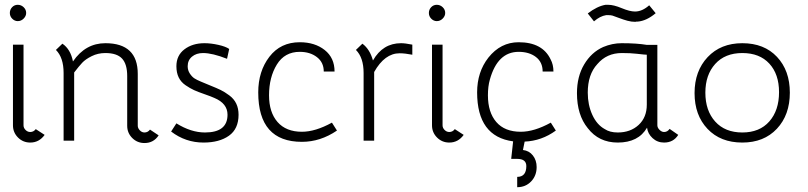

<svg xmlns="http://www.w3.org/2000/svg" viewBox="-20 -586 3368 800"><path d="M89 -532Q89 -519 78.5 -508.5Q68 -498 54 -498Q41 -498 31 -508Q21 -518 21 -532Q21 -546 30.5 -556Q40 -566 54 -566Q68 -566 78.5 -556Q89 -546 89 -532ZM106 8Q76 8 55 -13Q34 -34 34 -64V-400H78V-64Q78 -53 86.5 -44.5Q95 -36 106 -36Q120 -36 129 -48L166 -24Q143 8 106 8Z M510 -269Q510 -319 488.5 -342Q467 -365 419 -365Q388 -365 362 -352Q336 -339 322.5 -324.5Q309 -310 289 -284V0H245V-282Q245 -346 213 -378L240 -404Q274 -381 284 -330Q336 -406 419 -406Q554 -406 554 -278V-62Q554 -52 562.5 -43Q571 -34 582 -34Q596 -34 605 -46L641 -22Q620 10 582 10Q552 10 531 -11Q510 -32 510 -62Z M974 -108Q974 -49 934 -20.5Q894 8 828 8Q753 8 693 -38L715 -72Q776 -34 834 -34Q928 -34 928 -108Q928 -155 873 -178Q860 -184 832.5 -193.5Q805 -203 788.5 -210.5Q772 -218 753 -231Q734 -244 724.5 -263.5Q715 -283 715 -310Q715 -355 748.5 -380.5Q782 -406 832 -406Q859 -406 890 -399Q921 -392 935 -382L926 -341Q865 -365 826 -365Q798 -365 780 -350Q762 -335 762 -310Q762 -293 771 -279.5Q780 -266 790 -259.5Q800 -253 817 -246Q828 -241 855.5 -230Q883 -219 899.5 -211Q916 -203 935.5 -188.5Q955 -174 964.5 -154Q974 -134 974 -108Z M1238 -37Q1294 -37 1363 -75L1384 -42Q1315 5 1238 5Q1056 5 1056 -201Q1056 -289 1102.5 -349.5Q1149 -410 1229 -410Q1292 -410 1333 -377.5Q1374 -345 1374 -288H1329Q1329 -326 1300.5 -348Q1272 -370 1229 -370Q1166 -370 1133.5 -317Q1101 -264 1101 -189Q1101 -118 1136.5 -77.5Q1172 -37 1238 -37Z M1698 -358Q1667 -364 1645 -364Q1583 -364 1539 -286V0H1495V-282Q1495 -346 1463 -378L1490 -404Q1521 -381 1534 -334Q1575 -406 1651 -406Q1668 -406 1698 -400Z M1835 -532Q1835 -519 1824.5 -508.5Q1814 -498 1800 -498Q1787 -498 1777 -508Q1767 -518 1767 -532Q1767 -546 1776.5 -556Q1786 -566 1800 -566Q1814 -566 1824.5 -556Q1835 -546 1835 -532ZM1852 8Q1822 8 1801 -13Q1780 -34 1780 -64V-400H1824V-64Q1824 -53 1832.5 -44.5Q1841 -36 1852 -36Q1866 -36 1875 -48L1912 -24Q1889 8 1852 8Z M2150 -37Q2206 -37 2275 -75L2296 -42Q2237 1 2166 4L2159 39Q2185 42 2200.5 62Q2216 82 2216 110Q2216 146 2193 170Q2170 194 2135 194V151Q2173 151 2173 106Q2173 76 2135 76H2110L2118 3Q1968 -17 1968 -201Q1968 -286 2015 -346Q2066 -410 2141 -410Q2240 -410 2274 -339Q2286 -317 2286 -288H2241Q2241 -327 2213 -348.5Q2185 -370 2141 -370Q2053 -370 2021 -254Q2013 -226 2013 -189Q2013 -118 2048 -77.5Q2083 -37 2150 -37Z M2506 -523Q2480 -519 2455 -497L2429 -530Q2468 -560 2503 -566H2514Q2537 -566 2570.5 -552Q2604 -538 2626 -538Q2656 -538 2685 -564L2712 -531Q2674 -499 2637 -496H2632L2627 -495Q2611 -495 2594.5 -499.5Q2578 -504 2559.5 -511Q2541 -518 2532 -521Q2525 -523 2513 -523ZM2719 -64Q2719 -54 2728 -45Q2737 -36 2747 -36Q2761 -36 2770 -49L2806 -24Q2786 8 2747 8Q2719 8 2699 -10.5Q2679 -29 2676 -54Q2640 8 2554 8Q2475 8 2429 -52Q2384 -107 2384 -198Q2384 -267 2414 -317.5Q2444 -368 2493 -390Q2531 -406 2570 -406Q2634 -406 2675 -399H2719ZM2554 -34Q2607 -34 2641 -65.5Q2675 -97 2675 -150V-358Q2667 -358 2633 -362Q2608 -365 2571 -365Q2508 -365 2469 -319Q2429 -276 2429 -200Q2429 -149 2448 -107.5Q2467 -66 2500 -48Q2521 -34 2554 -34Z M3073 -406Q3164 -406 3217.5 -349Q3271 -292 3271 -200Q3271 -107 3217 -49.5Q3163 8 3073 8Q2982 8 2928 -49Q2874 -106 2874 -198Q2874 -290 2928.5 -348Q2983 -406 3073 -406ZM2919 -200Q2919 -125 2960 -79.5Q3001 -34 3073 -34Q3145 -34 3185.5 -80Q3226 -126 3226 -202Q3226 -277 3185.5 -321Q3145 -365 3073 -365Q3001 -365 2960 -319.5Q2919 -274 2919 -200Z"/></svg>

Font: Bhavuka
Style: Regular
Weight: 400
Version: 2.94.0; ttfautohint (v1.2) -l 7 -r 28 -G 50 -x 13 -D deva -f